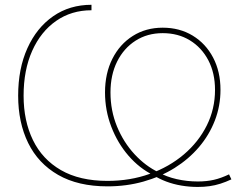

<svg xmlns="http://www.w3.org/2000/svg" viewBox="-20 -757 1017 790"><path d="M793.9 12.2Q759.3 12.2 726.3 6.6Q693.4 1 664.1 -10Q634.8 -21 610.4 -36.6Q553.7 -64.5 508.8 -116.2Q463.9 -168 438 -235.4Q412.1 -302.7 412.1 -376.5Q412.1 -455.1 442.4 -515.1Q472.7 -575.2 526.4 -609.1Q580.1 -643.1 649.4 -643.1Q719.2 -643.1 772.9 -610.4Q826.7 -577.6 856.9 -520Q887.2 -462.4 887.2 -387.2Q887.2 -320.8 864 -261Q840.8 -201.2 798.6 -151.6Q756.3 -102.1 698.5 -65.9Q640.6 -29.8 570.6 -10Q500.5 9.8 422.4 9.8Q301.3 9.8 219.2 -37.4Q137.2 -84.5 95.9 -168.7Q54.7 -252.9 54.7 -363.3Q54.7 -474.6 92.8 -558.8Q130.9 -643.1 198.7 -690.2Q266.6 -737.3 356.4 -737.3V-714.8Q273.9 -714.8 210.9 -670.9Q147.9 -627 112.5 -547.9Q77.1 -468.8 77.1 -363.3Q77.1 -259.8 115.5 -180.7Q153.8 -101.6 230.7 -57.1Q307.6 -12.7 422.4 -12.7Q515.6 -12.7 595.9 -41.5Q676.3 -70.3 736.6 -121.6Q796.9 -172.9 830.8 -240.7Q864.7 -308.6 864.7 -387.2Q864.7 -456.5 837.2 -509Q809.6 -561.5 761.2 -591.1Q712.9 -620.6 649.4 -620.6Q586.4 -620.6 537.8 -589.6Q489.3 -558.6 461.9 -503.7Q434.6 -448.7 434.6 -376.5Q434.6 -301.8 461.4 -236.6Q488.3 -171.4 533.4 -122.6Q578.6 -73.7 632.8 -47.9Q664.1 -29.8 706.8 -20Q749.5 -10.3 793.9 -10.3Q830.1 -10.3 859.9 -17.1Q889.6 -23.9 922.4 -39.6L932.1 -19Q909.2 -8.3 887 -1.2Q864.7 5.9 842 9Q819.3 12.2 793.9 12.2Z"/></svg>

Font: Inter 24pt Thin
Style: Regular
Weight: 250
Designer: Rasmus Andersson
Foundry: rsms
Version: Version 4.001;git-66647c0bb